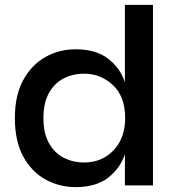

<svg xmlns="http://www.w3.org/2000/svg" viewBox="-20 -760 715 787"><path d="M290 7Q224 7 167 -24Q110 -55 75.5 -118Q41 -181 41 -276Q41 -370 75.5 -432.5Q110 -495 166.5 -526.5Q223 -558 290 -558Q373 -558 423 -519.5Q473 -481 492 -423V-740H607V0H492V-128Q473 -70 423 -31.5Q373 7 290 7ZM325 -94Q398 -94 445.5 -144Q493 -194 493 -276Q493 -364 443 -411Q393 -458 325 -458Q279 -458 241 -438.5Q203 -419 180.5 -378.5Q158 -338 158 -276Q158 -214 180.5 -173.5Q203 -133 241 -113.5Q279 -94 325 -94Z"/></svg>

Font: Ulagadi Sans Medium
Style: Regular
Weight: 500
Designer: Ninad Kale (Devanagari), Jonny Pinhorn (Latin)
Foundry: Indian Type Foundry
Version: Version 3.01;March 29, 2020;FontCreator 12.0.0.2522 64-bit; 